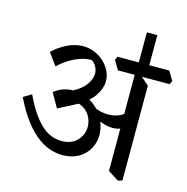

<svg xmlns="http://www.w3.org/2000/svg" viewBox="-116 -886 1004 1029"><g transform="rotate(15 386.0 -371.0)"><path d="M607 -553 573 -575V-775H631V-560ZM305 -22Q275 -22 241 -32Q207 -42 170 -68.5Q133 -95 95 -143.5Q57 -192 20 -268L65 -295Q111 -197 163 -145.5Q215 -94 281 -94Q337 -94 367.5 -127Q398 -160 398 -203Q398 -230 385.5 -256Q373 -282 346 -299.5Q319 -317 275 -317L358 -331L213 -256L168 -335Q190 -352 213 -361Q236 -370 260.5 -371.5Q285 -373 308 -369L332 -364Q380 -346 410.5 -315Q441 -284 455.5 -248Q470 -212 470 -177Q470 -135 450 -99.5Q430 -64 393 -43Q356 -22 305 -22ZM302 -310 222 -353Q275 -369 305.5 -393Q336 -417 349 -442.5Q362 -468 362 -489Q362 -509 352 -527Q342 -545 328 -554Q291 -558 240.5 -535.5Q190 -513 147 -472L98 -539Q131 -571 175 -593Q219 -615 264 -615Q297 -615 327 -602.5Q357 -590 380 -568.5Q403 -547 416 -520.5Q429 -494 429 -465Q429 -424 398.5 -379.5Q368 -335 302 -310ZM579 -244Q543 -226 494.5 -236Q446 -246 377 -290L386 -324Q412 -309 439 -302Q466 -295 492 -296Q518 -297 540.5 -305.5Q563 -314 579 -329ZM628 33 569 -5V-562L594 -551L652 -500V26ZM476 -538 446 -588 455 -608H742L772 -558L763 -538Z"/></g></svg>

Font: Eczar
Style: Regular
Weight: 400
Designer: Vaibhav Singh
Foundry: Rosetta Type Foundry
Version: Version 2.000